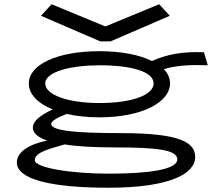

<svg xmlns="http://www.w3.org/2000/svg" viewBox="-20 -708 1040 900"><path d="M222 -688 172 -634 450 -514H498L776 -634L726 -688L474 -584ZM446 -158C644 -158 777 -228 777 -317C777 -342 767 -364 748 -384C808 -402 877 -405 954 -402L936 -463C833 -467 762 -453 692 -422C634 -451 549 -468 446 -468C248 -468 115 -405 115 -317C115 -267 156 -224 227 -195C168 -168 134 -140 134 -110C134 -84 158 -64 201 -49C116 -32 59 4 59 54C59 133 222 172 488 172C780 172 895 105 895 28C895 -39 828 -84 548 -84C334 -84 220 -95 220 -127C220 -142 254 -159 293 -174C337 -164 389 -158 446 -158ZM446 -225C302 -225 192 -262 192 -317C192 -372 314 -402 446 -402C597 -402 700 -372 700 -317C700 -262 597 -225 446 -225ZM143 43C143 5 215 -11 283 -31C345 -21 425 -17 518 -17C720 -17 811 -5 811 39C811 88 672 106 490 106C310 106 143 78 143 43Z"/></svg>

Font: Inconsolata UltraExpanded
Style: Regular
Weight: 400
Width: 9
Monospace: yes
Designer: Raph Levien, Cyreal, Brenton Simpson
Foundry: Raph Levien, Cyreal, Google
Version: Version 3.100